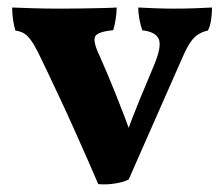

<svg xmlns="http://www.w3.org/2000/svg" viewBox="-20 -481 597 511"><path d="M241.4 9Q229.8 -18.8 213.3 -56Q196.8 -93.2 178.4 -134.5Q160 -175.7 141.5 -215.2Q123.1 -254.7 107.6 -287.1Q92.1 -319.5 82.5 -339.3Q70.5 -363.2 61.5 -375.2Q52.5 -387.2 43.5 -392.4Q34.5 -397.7 21 -399.7Q17 -413.2 14.7 -428.8Q12.4 -444.4 12.4 -461Q34.4 -460 69.6 -459Q104.7 -458 144 -458Q170.2 -458 198 -458.5Q225.7 -459 250.1 -459.5Q274.5 -460 290.5 -461Q290.5 -445.8 287.7 -429.1Q285 -412.3 281.4 -400.7Q240.3 -396.7 233.4 -384.2Q226.5 -371.6 244.4 -333.8Q253.5 -313.5 264.7 -287.2Q275.9 -260.9 288.2 -230Q300.6 -199.1 312.7 -167.2Q324.7 -135.2 335.2 -104.3H308.5Q331.4 -166.1 351.1 -214.2Q370.8 -262.3 390.8 -309.4Q411.1 -358.7 402.2 -377.7Q393.2 -396.7 358.9 -400.2Q354.4 -412.3 351.2 -429Q347.9 -445.8 347.9 -461Q367.9 -460 392.9 -459Q417.9 -458 445.1 -458Q472.2 -458 498.2 -459Q524.2 -460 544.3 -461Q544.3 -444.9 541.8 -427.8Q539.3 -410.8 533.2 -399.7Q516.7 -396.2 504.7 -387.5Q492.7 -378.9 482.5 -361.9Q472.3 -344.8 459.5 -314.2L322.4 -3.1Q308.2 4 285.3 7.5Q262.3 11.1 241.4 9Z"/></svg>

Font: Vollkorn
Style: Regular
Weight: 400
Designer: Friedrich Althausen
Foundry: Friedrich Althausen
Version: Version 5.001